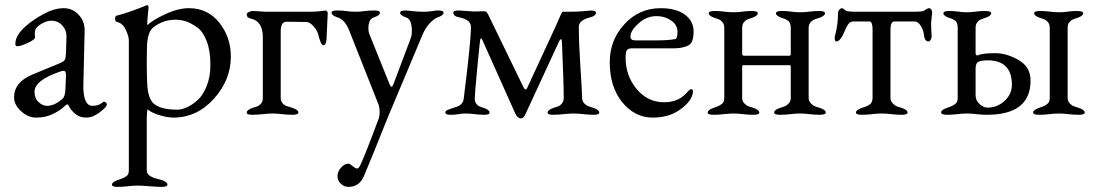

<svg xmlns="http://www.w3.org/2000/svg" viewBox="-20 -446 4286 751"><path d="M342 -32Q367 -32 382 -46Q386 -50 392 -46.5Q398 -43 398 -37Q398 -28 370.5 -7Q343 14 318 14Q293 14 276.5 1Q260 -12 253 -25Q246 -38 244 -38Q240 -38 226 -25Q212 -12 184.5 1Q157 14 121 14Q90 14 62.5 -11Q35 -36 35 -65Q35 -125 108 -155L210 -197Q229 -205 233 -211Q237 -217 238 -237L240 -301Q241 -327 224 -346Q207 -365 181 -365Q164 -365 145 -354.5Q126 -344 120 -333Q116 -326 116 -314Q116 -312 116.5 -307Q117 -302 117 -300Q117 -291 88.5 -278Q60 -265 48 -265Q40 -265 40 -274Q40 -308 80 -343Q109 -369 151 -391.5Q193 -414 229 -414Q264 -414 288 -388Q312 -362 311 -325L306 -109Q306 -32 342 -32ZM115 -87Q115 -61 131 -46.5Q147 -32 164 -32Q193 -32 224 -59Q235 -68 236 -99L238 -148Q239 -169 229 -169Q222 -169 215 -166Q115 -132 115 -87Z M673 -17Q690 -17 710.5 -26Q731 -35 752.5 -54Q774 -73 788.5 -109.5Q803 -146 803 -193Q803 -247 788.5 -285Q774 -323 750.5 -339.5Q727 -356 707 -362.5Q687 -369 667 -369Q619 -369 581 -340Q558 -323 555 -269Q555 -261 554.5 -239.5Q554 -218 554 -205Q554 -157 556 -115Q559 -62 580 -42Q607 -17 673 -17ZM484 220V-287Q484 -304 472 -329.5Q460 -355 438 -360Q430 -362 430 -373Q430 -383 437 -385Q479 -395 553 -425L554 -426H555Q561 -426 561 -417Q561 -412 558.5 -389Q556 -366 556 -357Q556 -349 557 -348Q576 -367 626.5 -390.5Q677 -414 719 -414Q793 -414 838 -357Q883 -300 883 -225Q883 -133 816.5 -59.5Q750 14 658 14Q636 14 604 4.5Q572 -5 558 -18Q554 -18 554 33V220Q554 228 557.5 233.5Q561 239 569 243.5Q577 248 582.5 250Q588 252 599 254.5Q610 257 612 258Q635 266 635 276Q635 285 613 285Q593 285 564.5 282.5Q536 280 519 280Q502 280 480.5 282.5Q459 285 439 285Q418 285 418 276Q418 266 441 258Q474 248 481 236Q484 229 484 220Z M1078 -62Q1078 -58 1079 -54Q1080 -50 1082 -47Q1084 -44 1085.5 -41.5Q1087 -39 1090.5 -37Q1094 -35 1096 -33.5Q1098 -32 1103 -30.5Q1108 -29 1110 -28.5Q1112 -28 1117.5 -26Q1123 -24 1124 -24Q1147 -16 1147 -6Q1147 3 1124 3Q1104 3 1083.5 0.5Q1063 -2 1046 -2Q1029 -2 1007.5 0.5Q986 3 965 3Q945 3 945 -6Q945 -16 968 -24Q982 -28 988 -30.5Q994 -33 1001 -41Q1008 -49 1008 -62V-300Q1008 -363 962 -373Q945 -376 945 -390Q945 -395 953.5 -399Q962 -403 967 -403Q980 -403 997 -401.5Q1014 -400 1025 -400H1192Q1215 -400 1234 -402.5Q1253 -405 1254 -405Q1255 -405 1256.5 -404Q1258 -403 1260 -400.5Q1262 -398 1262 -395Q1262 -386 1260 -353.5Q1258 -321 1258 -310Q1258 -269 1245 -269Q1235 -269 1226 -307Q1222 -325 1207 -342.5Q1192 -360 1177 -360Q1171 -360 1141 -360.5Q1111 -361 1100 -361Q1078 -361 1078 -323Z M1300 -378Q1277 -386 1277 -396Q1277 -405 1297 -405H1300Q1320 -405 1336.5 -402.5Q1353 -400 1370 -400Q1387 -400 1405 -402.5Q1423 -405 1443 -405H1446Q1466 -405 1466 -396Q1466 -386 1443 -378Q1421 -372 1421 -335Q1421 -321 1425 -312L1504 -116Q1512 -97 1519 -117L1586 -295Q1591 -306 1591 -325Q1591 -371 1568 -378Q1545 -386 1545 -396Q1545 -405 1565 -405H1568Q1573 -405 1594.5 -402.5Q1616 -400 1636 -400Q1656 -400 1670 -402.5Q1684 -405 1692 -405H1695Q1715 -405 1715 -396Q1715 -386 1692 -378Q1677 -373 1660 -354Q1643 -335 1633 -311L1497 13Q1496 15 1481 52.5Q1466 90 1443.5 146Q1421 202 1403 244Q1385 285 1343 285Q1326 285 1313 272.5Q1300 260 1300 243Q1300 225 1314 209.5Q1328 194 1343 194Q1348 194 1359 203.5Q1370 213 1376 213Q1382 213 1386 206Q1399 185 1462 16Q1465 7 1465 -7Q1465 -25 1461 -36L1345 -329Q1328 -370 1300 -378Z M2244 -341Q2244 -279 2250 -189Q2256 -99 2257 -63Q2257 -50 2265.5 -41.5Q2274 -33 2280 -31Q2286 -29 2301 -24Q2324 -16 2324 -6Q2324 3 2304 3Q2284 3 2262 0.5Q2240 -2 2223 -2Q2206 -2 2184 0.5Q2162 3 2142 3Q2122 3 2122 -6Q2122 -16 2145 -24Q2159 -28 2165 -30.5Q2171 -33 2178 -41.5Q2185 -50 2185 -63Q2185 -118 2178 -282Q2177 -303 2166 -283Q2166 -282 2165 -280Q2044 -19 2035 1Q2028 17 2018 17Q2004 17 1996 -1L1867 -289Q1861 -303 1858 -289Q1856 -277 1846.5 -177Q1837 -77 1837 -62Q1837 -49 1842 -41.5Q1847 -34 1853 -31Q1859 -28 1872 -24Q1895 -16 1895 -6Q1895 3 1875 3Q1855 3 1837 0.5Q1819 -2 1802 -2Q1785 -2 1773.5 0.5Q1762 3 1742 3Q1722 3 1722 -6Q1722 -9 1724 -11.5Q1726 -14 1730 -15.5Q1734 -17 1737 -18.5Q1740 -20 1745.5 -21.5Q1751 -23 1753 -24Q1766 -28 1772.5 -30.5Q1779 -33 1786 -41Q1793 -49 1794 -62Q1822 -283 1822 -341Q1822 -369 1777 -378Q1753 -382 1753 -397Q1753 -405 1774 -405Q1779 -405 1804.5 -403Q1830 -401 1835 -401Q1837 -401 1853.5 -401.5Q1870 -402 1876 -402Q1883 -402 1889 -390L2027 -106Q2036 -87 2043 -104L2153 -342Q2178 -400 2180 -400H2213Q2226 -400 2244.5 -401Q2263 -402 2276.5 -403.5Q2290 -405 2291 -405Q2311 -405 2311 -396Q2311 -384 2288 -378Q2244 -367 2244 -341Z M2548 -383Q2509 -383 2477.5 -354.5Q2446 -326 2446 -303Q2446 -288 2465 -288H2547Q2594 -288 2620 -293Q2630 -294 2630 -321Q2630 -349 2605 -366Q2580 -383 2548 -383ZM2564 -414Q2624 -414 2658.5 -389Q2693 -364 2693 -323Q2693 -278 2672 -268Q2650 -257 2616 -257H2452Q2438 -257 2432.5 -250.5Q2427 -244 2427 -220Q2427 -150 2470 -98Q2513 -46 2578 -46Q2638 -46 2672 -90Q2679 -97 2683 -97Q2694 -97 2689 -77Q2680 -45 2637.5 -15.5Q2595 14 2533 14Q2463 14 2414 -46Q2365 -106 2365 -203Q2365 -289 2422.5 -351.5Q2480 -414 2564 -414Z M3073 -337Q3073 -355 3064.5 -363Q3056 -371 3038 -376Q3015 -384 3015 -394Q3015 -403 3038 -403Q3058 -403 3075.5 -400.5Q3093 -398 3110 -398Q3127 -398 3145.5 -400.5Q3164 -403 3184 -403Q3207 -403 3207 -394Q3207 -384 3184 -376Q3170 -372 3163.5 -369Q3157 -366 3150 -358Q3143 -350 3143 -337V-63Q3143 -51 3151 -42.5Q3159 -34 3165.5 -31Q3172 -28 3187 -24Q3210 -16 3210 -6Q3210 3 3187 3Q3167 3 3146.5 0.5Q3126 -2 3109 -2Q3092 -2 3071.5 0.5Q3051 3 3031 3Q3008 3 3008 -6Q3008 -16 3031 -24Q3045 -28 3051.5 -31Q3058 -34 3065.5 -42Q3073 -50 3073 -63V-186Q3073 -191 3069 -191H2886Q2883 -191 2883 -184V-63Q2883 -50 2891.5 -41.5Q2900 -33 2905.5 -31Q2911 -29 2927 -24Q2950 -16 2950 -6Q2950 3 2927 3Q2907 3 2886.5 0.5Q2866 -2 2849 -2Q2832 -2 2811.5 0.5Q2791 3 2771 3Q2748 3 2748 -6Q2748 -16 2771 -24Q2803 -34 2810 -47Q2813 -53 2813 -63V-337Q2813 -350 2807 -358Q2801 -366 2794.5 -369Q2788 -372 2775 -376Q2752 -384 2752 -394Q2752 -403 2775 -403Q2795 -403 2813.5 -400.5Q2832 -398 2849 -398Q2866 -398 2883.5 -400.5Q2901 -403 2921 -403Q2944 -403 2944 -394Q2944 -384 2921 -376Q2908 -372 2901.5 -369Q2895 -366 2889 -358Q2883 -350 2883 -337V-234Q2883 -228 2893 -228H3068Q3073 -228 3073 -236Z M3553 -400Q3590 -400 3596 -405Q3607 -414 3615 -414Q3618 -414 3622 -409.5Q3626 -405 3626 -399Q3626 -392 3624 -376.5Q3622 -361 3622 -352Q3622 -334 3624 -306Q3625 -299 3621 -291.5Q3617 -284 3611 -284Q3597 -284 3594 -309Q3592 -328 3581.5 -345Q3571 -362 3558 -362H3478Q3463 -362 3463 -330V-64Q3463 -51 3471 -42.5Q3479 -34 3485.5 -31Q3492 -28 3507 -24Q3530 -16 3530 -6Q3530 3 3507 3Q3487 3 3466.5 0.5Q3446 -2 3429 -2Q3412 -2 3391.5 0.5Q3371 3 3351 3Q3328 3 3328 -6Q3328 -16 3351 -24Q3362 -27 3366.5 -29Q3371 -31 3379 -35.5Q3387 -40 3390 -47.5Q3393 -55 3393 -65V-330Q3393 -362 3381 -362H3317Q3305 -362 3297 -350Q3289 -338 3277 -309Q3274 -302 3266.5 -293Q3259 -284 3252 -284Q3245 -284 3245 -295Q3245 -303 3246 -306Q3258 -349 3258 -396Q3258 -403 3263.5 -408.5Q3269 -414 3273 -414Q3277 -414 3288 -405Q3294 -400 3331 -400Z M4011 -131Q4011 3 3840 3Q3820 3 3799.5 0.5Q3779 -2 3762 -2Q3745 -2 3724.5 0.5Q3704 3 3685 3Q3661 3 3661 -6Q3661 -16 3684 -24Q3716 -34 3723 -47Q3726 -53 3726 -63V-337Q3726 -356 3718 -363.5Q3710 -371 3693 -376Q3670 -384 3670 -394Q3670 -403 3692 -403Q3712 -403 3728.5 -400.5Q3745 -398 3762 -398Q3779 -398 3796.5 -400.5Q3814 -403 3833 -403Q3857 -403 3857 -394Q3857 -384 3834 -376Q3821 -372 3814.5 -369Q3808 -366 3802 -358Q3796 -350 3796 -337V-236Q3796 -232 3799.5 -230Q3803 -228 3806 -230Q3822 -238 3873 -238Q3918 -238 3964.5 -211Q4011 -184 4011 -131ZM3805 -203Q3796 -197 3796 -177V-73Q3796 -53 3811.5 -39Q3827 -25 3843 -25Q3881 -25 3909.5 -51.5Q3938 -78 3938 -114Q3938 -210 3843 -210Q3816 -210 3805 -203ZM4156 -63Q4156 -50 4164.5 -41.5Q4173 -33 4178.5 -31Q4184 -29 4200 -24Q4223 -16 4223 -6Q4223 3 4200 3Q4180 3 4159.5 0.5Q4139 -2 4122 -2Q4105 -2 4084.5 0.5Q4064 3 4045 3Q4021 3 4021 -6Q4021 -16 4044 -24Q4076 -34 4083 -47Q4086 -53 4086 -63V-337Q4086 -350 4080 -358Q4074 -366 4067.5 -369Q4061 -372 4048 -376Q4025 -384 4025 -394Q4025 -403 4048 -403Q4068 -403 4086.5 -400.5Q4105 -398 4122 -398Q4139 -398 4156.5 -400.5Q4174 -403 4193 -403Q4217 -403 4217 -394Q4217 -384 4194 -376Q4181 -372 4174.5 -369Q4168 -366 4162 -358Q4156 -350 4156 -337Z"/></svg>

Font: EB Garamond 08
Style: Regular
Weight: 400
Version: Version 0.016 ; ttfautohint (v1.5)